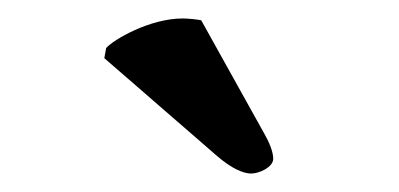

<svg xmlns="http://www.w3.org/2000/svg" viewBox="-20 -724 432 208"><path d="M198 -702C194 -703 183 -704 178 -704C142 -704 103 -681 95 -672L93 -661L214 -556C231 -541 244 -536 252 -536C261 -536 276 -543 276 -552C276 -560 271 -571 267 -578Z"/></svg>

Font: Libertinus Sans
Style: Bold
Weight: 700
Designer: Philipp H. Poll, Khaled Hosny
Foundry: Caleb Maclennan
Version: Version 7.050;RELEASE